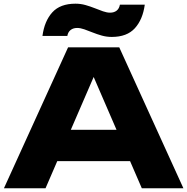

<svg xmlns="http://www.w3.org/2000/svg" viewBox="-20 -1002 997 1022"><path d="M216.4 -144.4V-311H732.6V-144.4ZM614.8 -750 956.2 0H734.8L448.6 -661.6H508.6L222.4 0H1L342.4 -750ZM206 -810.8Q216.6 -890.2 258.5 -936.3Q300.4 -982.4 381.8 -982.4Q409.4 -982.4 435.1 -975.1Q460.8 -967.8 484.1 -958.5Q507.4 -949.2 528 -941.9Q548.6 -934.6 566 -934.6Q587.2 -934.6 600.9 -945.4Q614.6 -956.2 618.2 -977H750.6Q740 -898.2 697.9 -851.8Q655.8 -805.4 574.8 -805.4Q547.2 -805.4 521.5 -812.7Q495.8 -820 472.7 -829.3Q449.6 -838.6 428.8 -845.9Q408 -853.2 390.6 -853.2Q369.8 -853.2 355.9 -842.4Q342 -831.6 338.4 -810.8Z"/></svg>

Font: Unbounded
Style: Regular
Weight: 400
Designer: Luke Prowse, Jean-Baptiste Morizot, Fátima Lázaro, Florian Runge
Foundry: NaN
Version: Version 1.701;gftools[0.9.28.dev5+ged2979d]